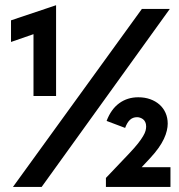

<svg xmlns="http://www.w3.org/2000/svg" viewBox="-20 -735 704 755"><path d="M647.8 -700H538L31 0H143.8ZM111.7 -357.5H200.5V-714.5L23.3 -655V-570L154.5 -615.5L111.7 -646ZM396.5 0H650.3V-77.5H490.3L501.8 -39.8L569.8 -112.5Q589.8 -134 603.3 -153.1Q616.8 -172.3 624.6 -189.1Q632.5 -206 636 -221.1Q639.5 -236.2 639.5 -248.7Q639.5 -272 631 -291.1Q622.5 -310.2 607 -323.9Q591.5 -337.5 570.4 -345Q549.3 -352.5 523.8 -352.5Q481 -352.5 448.9 -329.1Q416.7 -305.7 399.2 -259.5L472 -232Q479.8 -253.2 491 -263.7Q502.3 -274.2 519 -274.2Q524.8 -274.2 530.8 -272.2Q536.8 -270.2 542.1 -266.4Q547.5 -262.5 551.1 -255.2Q554.7 -248 554.7 -237.7Q554.7 -230 552.4 -221Q550 -212 542.7 -199.6Q535.5 -187.2 522.5 -170.7Q509.5 -154.2 488 -131.5L396.5 -35.3Z"/></svg>

Font: Tilda Sans VF
Style: Regular
Weight: 400
Designer: ParaType Ltd
Foundry: ParaType Ltd
Version: Version 1.010